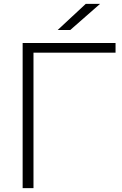

<svg xmlns="http://www.w3.org/2000/svg" viewBox="-20 -972 630 992"><path d="M577 -750V-700H128L153 -725V0H97V-750ZM423 -952H497L343 -817H278Z"/></svg>

Font: Unbounded ExtraLight
Style: Regular
Weight: 250
Designer: Luke Prowse, Jean-Baptiste Morizot, Fátima Lázaro, Florian Runge
Foundry: NaN
Version: Version 1.701;gftools[0.9.28.dev5+ged2979d]